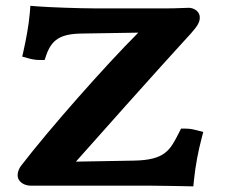

<svg xmlns="http://www.w3.org/2000/svg" viewBox="-20 -642 780 664"><path d="M648.7 2.5 650.9 -20.7C655.8 -68.2 665.6 -119.9 677.3 -164L683 -185.6L659.9 -191.7C652.4 -193.6 638.8 -197.2 622 -197.2H606.1L599.4 -183.9C568.6 -123.5 552.2 -88.1 441.4 -86.5L242.5 -83C288.1 -134.5 532.2 -409 641.4 -527.6C662 -551.1 671 -564.4 671 -581.8C671 -603.1 649.8 -615 633 -615C619.2 -615 589.1 -613 559.6 -613H307.2C254.9 -613 145.7 -617 110 -619.9L85 -621.9L83.1 -597C79.2 -551.6 69.4 -502.5 61.5 -466.9L56.9 -446.2L78.8 -440.2C89.8 -437.2 101.9 -434.6 116 -434.6H134.3L139.8 -450.7C158.3 -504.2 188 -525.1 263.1 -526L458.3 -529.1C343.7 -414.6 150.7 -196.1 53.8 -69.9C45.5 -59.7 41 -47.1 41 -36C41 -12.1 65.5 0 85 0H489.9C520.1 0 625.5 2 625.5 2Z"/></svg>

Font: Linux Libertine Mono O 
Style: Mono Bold
Weight: 400
Designer: Philipp H. Poll
Foundry: Philipp H. Poll
Version: Version 5.1.7